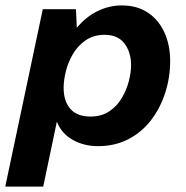

<svg xmlns="http://www.w3.org/2000/svg" viewBox="-37 -530 689 712"><path d="M-17.5 162 121.7 -496H244.6L247.9 -426.9Q282.1 -468.2 325.1 -489Q368.1 -509.9 414.4 -509.9Q471.5 -509.9 511.5 -483.1Q551.5 -456.3 572.7 -409.7Q594 -363.1 594 -303.3Q594 -243.5 576.1 -187.2Q558.2 -130.9 524.1 -85.7Q490 -40.6 439.9 -14.3Q389.8 12 326.1 12Q274.3 12 232.5 -11.5Q190.7 -35.1 173.9 -79.1L123.3 162ZM298.4 -97.8Q339.3 -97.8 368.1 -117Q397 -136.3 414.6 -166.4Q432.3 -196.5 440.7 -228.9Q449.1 -261.3 449.1 -287.3Q449.1 -336.6 424.4 -368.8Q399.8 -400.9 351.8 -400.9Q310.4 -400.9 281.3 -381Q252.2 -361.1 233.9 -330.5Q215.7 -299.9 207.3 -266Q199 -232.1 199 -204.2Q199 -155.3 223.7 -126.5Q248.5 -97.8 298.4 -97.8Z"/></svg>

Font: Atkinson Hyperlegible Mono ExtraLight
Style: Italic
Weight: 200
Italic angle: -12°
Monospace: yes
Designer: Elliott Scott, Megan Eiswerth, Linus Boman, Theodore Petrosky, Letters from Sweden
Foundry: Applied Design Works, Letters from Sweden
Version: Version 2.001